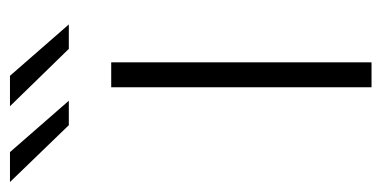

<svg xmlns="http://www.w3.org/2000/svg" viewBox="-294 -555 765 385"><g transform="rotate(-90 88.5 -362.5)"><path d="M106 0V-522H156V0ZM183 -607 68 -725H129L232 -607ZM30 -607 -84 -725H-24L79 -607Z"/></g></svg>

Font: Montserrat Z Light
Style: Regular
Weight: 300
Designer: Julieta Ulanovsky
Foundry: Julieta Ulanovsky
Version: Version 8.000